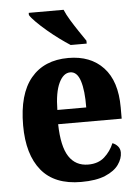

<svg xmlns="http://www.w3.org/2000/svg" viewBox="-55 -809 625 861"><g transform="rotate(-5 258.0 -378.0)"><path d="M276 10Q156 10 97 -62Q38 -134 38 -265Q38 -406 97.5 -477.5Q157 -549 266 -549Q366 -549 423.5 -487.5Q481 -426 481 -308V-257H195Q197 -157 227 -111Q257 -65 314 -65Q359 -65 387 -90Q415 -115 430 -151Q444 -146 454 -134.5Q464 -123 464 -106Q464 -79 445 -52Q426 -25 384.5 -7.5Q343 10 276 10ZM327 -321Q328 -397 314 -440.5Q300 -484 269 -484Q238 -484 218 -442Q198 -400 197 -321ZM282 -606Q260 -620 233.5 -639.5Q207 -659 181 -681Q155 -703 135 -723Q115 -743 107 -756V-766H264Q273 -744 289.5 -717Q306 -690 323.5 -664Q341 -638 354 -619V-606Z"/></g></svg>

Font: Noto Serif Tamil Condensed ExtraBold
Style: Italic
Weight: 800
Width: 3
Italic angle: -12°
Designer: Indian Type Foundry, Tom Grace, and the Monotype Design Team
Foundry: Monotype Imaging Inc.
Version: Version 2.003; ttfautohint (v1.8.4.7-5d5b)